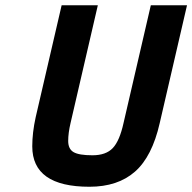

<svg xmlns="http://www.w3.org/2000/svg" viewBox="-20 -700 733 732"><path d="M249 -231Q240 -193 240 -162.5Q240 -132 260.5 -120Q281 -108 332.5 -108Q384 -108 410 -135.5Q436 -163 451 -231L555 -680H693L589 -231Q560 -103 494.5 -45.5Q429 12 321 12Q103 12 103 -142Q103 -194 116 -253L215 -680H353Z"/></svg>

Font: Titillium Web
Style: Bold Italic
Weight: 700
Italic angle: -13°
Version: Version 1.001;PS 57.000;hotconv 1.0.70;makeotf.lib2.5.55311